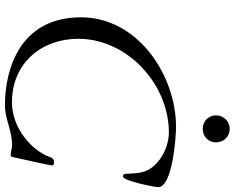

<svg xmlns="http://www.w3.org/2000/svg" viewBox="-110 -866 991 812"><g transform="rotate(90 386.0 -460.5)"><path d="M426.3 14.6C484.9 14.6 531.2 -15.6 593.8 -15.6C608.4 -15.6 621.6 -9.8 634.3 -9.8C638.7 -9.8 643.1 -10.7 643.6 -13.7C679.2 -171.4 679.2 -180.2 680.2 -184.6C680.2 -191.9 671.9 -192.9 667.5 -192.9C650.4 -192.9 647.5 -183.6 643.1 -171.4C616.2 -99.6 523.9 -15.1 412.6 -15.1C248.5 -15.1 144.5 -139.2 144.5 -295.4C144.5 -502.9 336.4 -678.7 540.5 -678.7C601.6 -678.7 672.9 -642.1 699.7 -589.8C714.8 -560.1 713.9 -525.9 715.8 -493.2C716.8 -485.8 719.7 -484.9 728 -484.9C733.9 -484.9 740.7 -501 747.6 -522.5C760.3 -562.5 772 -621.6 772 -633.8C772 -694.3 557.6 -709 517.6 -709C299.3 -709 53.7 -547.9 53.7 -307.1C53.7 -51.3 269 14.6 426.3 14.6ZM525.4 -821.8C558.6 -821.8 582.5 -846.2 582.5 -877.9C582.5 -910.2 558.6 -936 525.4 -936C493.7 -936 468.3 -910.2 468.3 -877.9C468.3 -846.2 493.7 -821.8 525.4 -821.8Z"/></g></svg>

Font: Cardo
Style: Italic
Weight: 400
Designer: David J. Perry
Foundry: David J. Perry
Version: Version 0.99